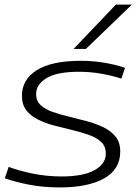

<svg xmlns="http://www.w3.org/2000/svg" viewBox="-20 -810 603 840"><path d="M1 -30 18 -80Q59 -64 121 -51Q183 -38 250 -38Q344 -38 393.5 -65.5Q443 -93 443 -138Q443 -169 423.5 -188Q404 -207 371 -219Q338 -231 298.5 -240.5Q259 -250 220 -260Q181 -270 148 -286Q115 -302 95.5 -327Q76 -352 76 -391Q76 -462 141 -503Q206 -544 334 -544Q385 -544 436.5 -535.5Q488 -527 527 -513L511 -466Q472 -479 424 -487.5Q376 -496 325 -496Q230 -496 184 -468.5Q138 -441 138 -398Q138 -369 157.5 -350.5Q177 -332 210 -320.5Q243 -309 282.5 -299.5Q322 -290 361 -279.5Q400 -269 433 -253Q466 -237 486 -212Q506 -187 506 -147Q506 -69 435.5 -29.5Q365 10 242 10Q169 10 107.5 -2Q46 -14 1 -30ZM302 -596 487 -790H557L356 -596Z"/></svg>

Font: Georama Expanded Light
Style: Italic
Weight: 300
Width: 7
Italic angle: -9°
Designer: Jean-Baptiste Levee
Foundry: Production Type
Version: Version 1.000